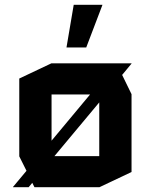

<svg xmlns="http://www.w3.org/2000/svg" viewBox="-20 -777 600 797"><path d="M34 0V-1L90 -68L60 -128V-451L193 -514H526V-513L487 -466L526 -386V-63L393 0H123L114 -18L99 0ZM392 -352 206 -129H392ZM256 -580 286 -757H405V-756L338 -580ZM194 -385V-193L354 -385Z"/></svg>

Font: Foldit Thin SemiBold
Style: Regular
Weight: 600
Version: Version 1.003